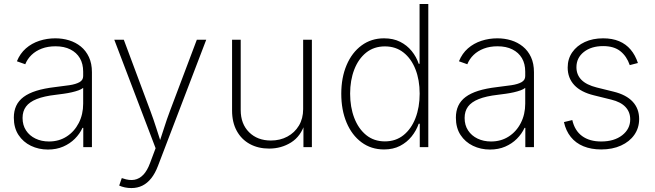

<svg xmlns="http://www.w3.org/2000/svg" viewBox="-20 -748 3330 976"><path d="M223.6 12.2Q176.8 12.2 137.2 -6.8Q97.7 -25.9 74 -62Q50.3 -98.1 50.3 -149.9Q50.3 -184.1 62.5 -210.2Q74.7 -236.3 99.9 -255.1Q125 -273.9 164.6 -286.4Q204.1 -298.8 258.8 -305.2Q300.3 -310.1 332.8 -314.9Q365.2 -319.8 384 -330.3Q402.8 -340.8 402.8 -361.3V-383.8Q402.8 -423.8 386 -452.4Q369.1 -481 337.6 -496.8Q306.2 -512.7 262.2 -512.7Q223.1 -512.7 192.4 -501Q161.6 -489.3 140.4 -468.8Q119.1 -448.2 108.4 -421.4L65.9 -436.5Q82 -476.1 111.6 -502Q141.1 -527.8 179.9 -540.5Q218.8 -553.2 261.2 -553.2Q297.9 -553.2 331.3 -543Q364.7 -532.7 390.9 -511.5Q417 -490.2 432.1 -457.8Q447.3 -425.3 447.3 -380.9V0H403.3V-98.1H399.4Q385.3 -67.4 360.4 -42.5Q335.4 -17.6 301 -2.7Q266.6 12.2 223.6 12.2ZM229 -28.8Q279.8 -28.8 318.8 -54Q357.9 -79.1 380.4 -122.8Q402.8 -166.5 402.8 -221.2V-301.3Q394.5 -294.4 379.2 -288.8Q363.8 -283.2 344.5 -278.8Q325.2 -274.4 304.2 -271.5Q283.2 -268.6 263.2 -266.1Q203.6 -259.3 166.5 -244.4Q129.4 -229.5 112.1 -206.1Q94.7 -182.6 94.7 -148.4Q94.7 -111.8 112.3 -85Q129.9 -58.1 160.4 -43.5Q190.9 -28.8 229 -28.8Z M585.9 195.3 599.1 157.2 605.5 159.2Q637.2 170.4 663.1 165.8Q689 161.1 709 139.9Q729 118.7 743.2 79.6L771 5.4L561 -545.9H609.4L744.6 -183.6Q760.7 -140.6 774.2 -97.9Q787.6 -55.2 801.3 -13.7H786.6Q800.8 -55.2 814.2 -97.9Q827.6 -140.6 843.8 -183.6L980.5 -545.9H1028.3L782.7 96.2Q768.6 133.3 748.8 158.2Q729 183.1 703.9 195.6Q678.7 208 647.9 208Q630.9 208 614.7 204.6Q598.6 201.2 585.9 195.3Z M1348.1 7.3Q1292.5 7.3 1250 -15.9Q1207.5 -39.1 1183.6 -82.5Q1159.7 -126 1159.7 -186V-545.9H1203.6V-188.5Q1203.6 -118.2 1246.1 -75.9Q1288.6 -33.7 1356.9 -33.7Q1403.8 -33.7 1440.9 -53.7Q1478 -73.7 1499.5 -109.6Q1521 -145.5 1521 -192.9V-545.9H1565.4V0H1522.5V-122.1H1530.3Q1509.8 -55.2 1459.7 -23.9Q1409.7 7.3 1348.1 7.3Z M1932.1 11.7Q1866.7 11.7 1817.6 -24.7Q1768.6 -61 1741.7 -125Q1714.8 -189 1714.8 -271.5Q1714.8 -353.5 1741.9 -417.2Q1769 -481 1818.1 -517.1Q1867.2 -553.2 1932.1 -553.2Q1979 -553.2 2013.9 -535.6Q2048.8 -518.1 2072.8 -488.5Q2096.7 -459 2108.4 -423.8H2112.8V-727.5H2157.2V0H2113.8V-119.1H2108.4Q2096.2 -84 2072.3 -54.2Q2048.3 -24.4 2013.4 -6.3Q1978.5 11.7 1932.1 11.7ZM1936.5 -29.3Q1991.7 -29.3 2031.2 -61Q2070.8 -92.8 2092 -147.7Q2113.3 -202.6 2113.3 -272Q2113.3 -341.3 2092 -395.5Q2070.8 -449.7 2031.2 -481Q1991.7 -512.2 1936.5 -512.2Q1880.9 -512.2 1841.3 -480.5Q1801.8 -448.7 1780.8 -394.3Q1759.8 -339.8 1759.8 -272Q1759.8 -203.6 1780.8 -148.7Q1801.8 -93.8 1841.3 -61.5Q1880.9 -29.3 1936.5 -29.3Z M2470.7 12.2Q2423.8 12.2 2384.3 -6.8Q2344.7 -25.9 2321 -62Q2297.4 -98.1 2297.4 -149.9Q2297.4 -184.1 2309.6 -210.2Q2321.8 -236.3 2346.9 -255.1Q2372.1 -273.9 2411.6 -286.4Q2451.2 -298.8 2505.9 -305.2Q2547.4 -310.1 2579.8 -314.9Q2612.3 -319.8 2631.1 -330.3Q2649.9 -340.8 2649.9 -361.3V-383.8Q2649.9 -423.8 2633.1 -452.4Q2616.2 -481 2584.7 -496.8Q2553.2 -512.7 2509.3 -512.7Q2470.2 -512.7 2439.5 -501Q2408.7 -489.3 2387.5 -468.8Q2366.2 -448.2 2355.5 -421.4L2313 -436.5Q2329.1 -476.1 2358.6 -502Q2388.2 -527.8 2427 -540.5Q2465.8 -553.2 2508.3 -553.2Q2544.9 -553.2 2578.4 -543Q2611.8 -532.7 2637.9 -511.5Q2664.1 -490.2 2679.2 -457.8Q2694.3 -425.3 2694.3 -380.9V0H2650.4V-98.1H2646.5Q2632.3 -67.4 2607.4 -42.5Q2582.5 -17.6 2548.1 -2.7Q2513.7 12.2 2470.7 12.2ZM2476.1 -28.8Q2526.9 -28.8 2565.9 -54Q2605 -79.1 2627.4 -122.8Q2649.9 -166.5 2649.9 -221.2V-301.3Q2641.6 -294.4 2626.2 -288.8Q2610.8 -283.2 2591.6 -278.8Q2572.3 -274.4 2551.3 -271.5Q2530.3 -268.6 2510.3 -266.1Q2450.7 -259.3 2413.6 -244.4Q2376.5 -229.5 2359.1 -206.1Q2341.8 -182.6 2341.8 -148.4Q2341.8 -111.8 2359.4 -85Q2377 -58.1 2407.5 -43.5Q2438 -28.8 2476.1 -28.8Z M3036.1 11.7Q2985.4 11.7 2946 -4.4Q2906.7 -20.5 2881.6 -51.8Q2856.4 -83 2846.7 -127.4L2889.2 -137.7Q2901.4 -84 2939 -56.4Q2976.6 -28.8 3036.1 -28.8Q3102.1 -28.8 3142.8 -60.5Q3183.6 -92.3 3183.6 -141.1Q3183.6 -178.7 3159.4 -204.3Q3135.3 -230 3086.9 -241.7L3000 -263.2Q2933.1 -279.3 2899.4 -315.4Q2865.7 -351.6 2865.7 -404.8Q2865.7 -448.7 2888.9 -482.2Q2912.1 -515.6 2952.6 -534.4Q2993.2 -553.2 3045.9 -553.2Q3092.3 -553.2 3127.2 -538.6Q3162.1 -523.9 3185.8 -495.8Q3209.5 -467.8 3222.7 -427.7L3181.2 -417Q3166 -461.9 3133.5 -487.8Q3101.1 -513.7 3045.9 -513.7Q2985.8 -513.7 2948 -483.9Q2910.2 -454.1 2910.2 -406.2Q2910.2 -368.2 2935.5 -342.3Q2960.9 -316.4 3013.7 -303.2L3098.6 -282.2Q3163.1 -266.6 3196 -231.2Q3229 -195.8 3229 -143.1Q3229 -97.7 3204.6 -62.7Q3180.2 -27.8 3136.7 -8.1Q3093.3 11.7 3036.1 11.7Z"/></svg>

Font: Inter ExtraLight
Style: Regular
Weight: 250
Designer: Rasmus Andersson
Foundry: rsms
Version: Version 4.001;git-66647c0bb